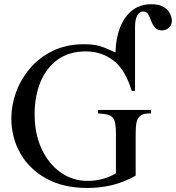

<svg xmlns="http://www.w3.org/2000/svg" viewBox="-20 -891 849 926"><path d="M809.1 -793.9Q809.1 -768.6 794.2 -756.6Q779.3 -744.6 762.2 -744.6Q738.8 -744.6 727.3 -758.3Q715.8 -772 709.2 -790Q702.6 -808.1 694.8 -821.8Q687 -835.4 670.4 -835.4Q652.3 -835.4 641.8 -815.9Q631.3 -796.4 631.3 -761.2V-452.6H615.2Q585 -554.2 527.8 -598.6Q470.7 -643.1 393.6 -643.1Q313.5 -643.1 258.5 -603.5Q203.6 -564 175.5 -496.1Q147.5 -428.2 147 -342.8Q146.5 -248 179.9 -174.8Q213.4 -101.6 271.5 -60.1Q329.6 -18.6 402.3 -18.6Q437.5 -18.6 471.9 -27.1Q506.3 -35.6 539.1 -55.2V-246.1Q539.1 -287.6 532.5 -307.9Q525.9 -328.1 507.3 -335.2Q488.8 -342.3 452.6 -343.8V-360.8H708V-343.8H696.8Q658.7 -343.8 644.5 -317.9Q634.3 -301.3 634.3 -246.1V-43.9Q579.6 -12.7 521.5 1.5Q463.4 15.6 401.4 15.6Q286.6 15.6 204.3 -29.3Q122.1 -74.2 78.4 -150.6Q34.7 -227.1 34.7 -321.3Q34.7 -382.3 57.1 -445.1Q79.6 -507.8 124 -560.5Q168.5 -613.3 234.1 -645.5Q299.8 -677.7 385.7 -677.7Q442.9 -677.7 479.7 -662.6Q516.6 -647.5 537.1 -638.2Q538.6 -706.5 559.3 -759Q580.1 -811.5 617.9 -841.1Q655.8 -870.6 709 -870.6Q745.1 -870.6 765.6 -859.4Q786.1 -848.1 795.4 -833Q804.7 -817.9 806.9 -806.4Q809.1 -794.9 809.1 -793.9Z"/></svg>

Font: BabelStone Roman
Style: Regular
Weight: 400
Designer: Walt Agee, Victor Gaultney, Peter Martin, Debbi Hosken, Becca Hirsbrunner (SIL); Andrew West (BabelStone)
Foundry: BabelStone
Version: Version 16.000